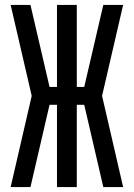

<svg xmlns="http://www.w3.org/2000/svg" viewBox="-20 -755 540 775"><path d="M23 0H103L180 -332H210V0H290V-332H320L397 0H477L392 -368L477 -735H397L320 -404H290V-735H210V-404H180L103 -735H23L108 -368Z"/></svg>

Font: Iosevka SS09
Style: Regular
Weight: 400
Monospace: yes
Designer: Belleve Invis
Foundry: Belleve Invis
Version: Version 5.2.1; ttfautohint (v1.8.3)